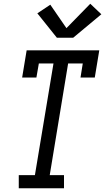

<svg xmlns="http://www.w3.org/2000/svg" viewBox="-20 -1003 560 1023"><path d="M80 0V-70H166L265 -665H187L174 -590H98L122 -735H509L485 -590H409L421 -665H343L245 -70H321V0ZM283 -802 179 -932 248 -978 334 -853 461 -983 520 -927 370 -802Z"/></svg>

Font: Iosevka Slab Oblique
Style: Regular
Weight: 400
Italic angle: -9°
Monospace: yes
Designer: Belleve Invis
Foundry: Belleve Invis
Version: Version 11.1.1; ttfautohint (v1.8.3)